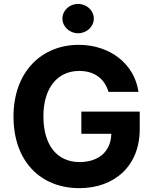

<svg xmlns="http://www.w3.org/2000/svg" viewBox="-20 -971 801 1001"><path d="M545.5 -492.2H701.7C681.8 -636 555 -737.2 390.6 -737.2C198.5 -737.2 50.4 -598.7 50.4 -362.9C50.4 -132.8 188.9 9.9 393.8 9.9C577.4 9.9 708.5 -106.2 708.5 -297.6V-389.2H404.1V-273.4H560.4C558.2 -183.2 496.8 -126.1 394.5 -126.1C279.1 -126.1 206.3 -212.4 206.3 -364.3C206.3 -515.6 282 -601.2 393.1 -601.2C472.3 -601.2 525.9 -560.4 545.5 -492.2ZM387.1 -797.6C432.2 -797.6 469.1 -832 469.1 -874.3C469.1 -916.2 432.2 -950.6 387.1 -950.6C342.3 -950.6 305.4 -916.2 305.4 -874.3C305.4 -832 342.3 -797.6 387.1 -797.6Z"/></svg>

Font: Karasuma Gothic
Style: Bold
Weight: 700
Designer: Rasmus Andersson / Ryoko Nishizuka
Foundry: Genbu
Version: Version 1.00